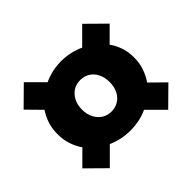

<svg xmlns="http://www.w3.org/2000/svg" viewBox="-126 -722 786 786"><g transform="rotate(-45 267.0 -329.0)"><path d="M98 -80 18 -159 79 -220Q63 -243 54 -270.5Q45 -298 45 -330Q45 -362 54 -389Q63 -416 78 -438L18 -499L98 -578L167 -509Q215 -531 267 -531Q319 -531 367 -509L436 -578L516 -499L455 -438Q471 -416 480 -389Q489 -362 489 -330Q489 -298 479.5 -270.5Q470 -243 454 -220L516 -159L436 -80L366 -150Q343 -139 317.5 -134Q292 -129 267 -129Q214 -129 168 -150ZM267 -239Q290 -239 308 -250Q326 -261 336.5 -281.5Q347 -302 347 -330Q347 -358 336.5 -378.5Q326 -399 308 -410Q290 -421 267 -421Q244 -421 226.5 -410Q209 -399 198 -378.5Q187 -358 187 -330Q187 -302 198 -281.5Q209 -261 226.5 -250Q244 -239 267 -239Z"/></g></svg>

Font: Source Sans 3 ExtraBold
Style: Regular
Weight: 800
Designer: Paul D. Hunt
Foundry: Adobe
Version: Version 3.052;hotconv 1.1.0;makeotfexe 2.6.0